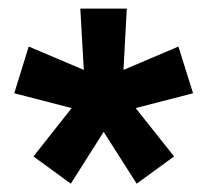

<svg xmlns="http://www.w3.org/2000/svg" viewBox="-20 -740 490 454"><path d="M13.7 -519.5 149.4 -484.4 59.1 -370.1 147.5 -305.7 225.1 -428.2 303.2 -305.7 391.6 -370.1 300.8 -484.4 436.5 -519.5 401.9 -629.9 272 -574.7 279.8 -719.7H169.9L178.2 -574.7L47.9 -629.9Z"/></svg>

Font: Roboto Flex Super Cond Bold
Style: Regular
Weight: 700
Width: 3
Designer: Berlow after Robertson
Foundry: Google
Version: Version 3.000